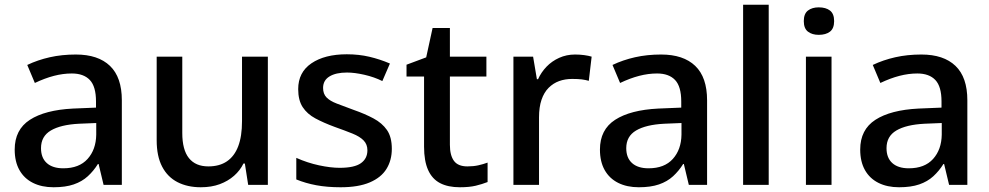

<svg xmlns="http://www.w3.org/2000/svg" viewBox="-20 -780 4174 810"><path d="M300 -550Q394 -550 444 -502Q494 -454 494 -357V0H417L396 -88H393Q375 -59 350.5 -36.5Q326 -14 291 -2Q256 10 206 10Q156 10 119 -8.5Q82 -27 62 -62.5Q42 -98 42 -149Q42 -233 106 -274.5Q170 -316 288 -322L385 -326V-352Q385 -415 359 -442.5Q333 -470 283 -470Q246 -470 207.5 -460Q169 -450 127 -430L95 -506Q139 -527 190 -538.5Q241 -550 300 -550ZM313 -258Q236 -254 194.5 -229.5Q153 -205 153 -155Q153 -114 177.5 -92Q202 -70 247 -70Q314 -70 349.5 -109.5Q385 -149 386 -212V-261Z M1110 -541V0H1027L1013 -90H1007Q993 -61 967.5 -38.5Q942 -16 907 -3Q872 10 827 10Q771 10 729 -11.5Q687 -33 664 -77Q641 -121 641 -188V-541H749V-219Q749 -148 777 -113Q805 -78 859 -78Q906 -78 937.5 -99.5Q969 -121 985 -163Q1001 -205 1001 -269V-541Z M1633 -152Q1633 -104 1610.5 -67.5Q1588 -31 1540 -10.5Q1492 10 1417 10Q1360 10 1314.5 1.5Q1269 -7 1230 -23V-114Q1277 -93 1326 -82.5Q1375 -72 1413 -72Q1475 -72 1502.5 -91.5Q1530 -111 1530 -146Q1530 -171 1514 -187.5Q1498 -204 1467 -216.5Q1436 -229 1391 -245Q1345 -262 1310.5 -280.5Q1276 -299 1257 -328Q1238 -357 1238 -404Q1238 -475 1294 -513Q1350 -551 1443 -551Q1494 -551 1538.5 -540.5Q1583 -530 1625 -512L1593 -438Q1559 -455 1517.5 -464.5Q1476 -474 1444 -474Q1397 -474 1370 -457.5Q1343 -441 1343 -409Q1343 -384 1357.5 -369Q1372 -354 1401 -343Q1430 -332 1473 -316Q1519 -300 1555.5 -280.5Q1592 -261 1612.5 -231.5Q1633 -202 1633 -152Z M1952 -78Q1977 -78 1997.5 -82.5Q2018 -87 2037 -94V-12Q2014 -3 1987 3.5Q1960 10 1920 10Q1870 10 1836.5 -7.5Q1803 -25 1786 -63Q1769 -101 1769 -161V-457H1695V-507L1778 -538L1805 -662H1878V-541H2032V-457H1878V-169Q1878 -125 1895 -101.5Q1912 -78 1952 -78Z M2406 -550Q2426 -550 2444.5 -547.5Q2463 -545 2476 -541L2464 -439Q2450 -443 2434.5 -445Q2419 -447 2394 -447Q2364 -447 2339 -438Q2314 -429 2294.5 -409.5Q2275 -390 2264.5 -359Q2254 -328 2254 -285V0H2146V-541H2229L2245 -446H2250Q2263 -475 2285.5 -498.5Q2308 -522 2339 -536Q2370 -550 2406 -550Z M2769 -550Q2863 -550 2913 -502Q2963 -454 2963 -357V0H2886L2865 -88H2862Q2844 -59 2819.5 -36.5Q2795 -14 2760 -2Q2725 10 2675 10Q2625 10 2588 -8.5Q2551 -27 2531 -62.5Q2511 -98 2511 -149Q2511 -233 2575 -274.5Q2639 -316 2757 -322L2854 -326V-352Q2854 -415 2828 -442.5Q2802 -470 2752 -470Q2715 -470 2676.5 -460Q2638 -450 2596 -430L2564 -506Q2608 -527 2659 -538.5Q2710 -550 2769 -550ZM2782 -258Q2705 -254 2663.5 -229.5Q2622 -205 2622 -155Q2622 -114 2646.5 -92Q2671 -70 2716 -70Q2783 -70 2818.5 -109.5Q2854 -149 2855 -212V-261Z M3223 0H3115V-760H3223Z M3488 -541V0H3380V-541ZM3434 -749Q3464 -749 3481.5 -735.5Q3499 -722 3499 -691Q3499 -660 3481.5 -646.5Q3464 -633 3434 -633Q3406 -633 3388.5 -646.5Q3371 -660 3371 -691Q3371 -722 3388.5 -735.5Q3406 -749 3434 -749Z M3867 -550Q3961 -550 4011 -502Q4061 -454 4061 -357V0H3984L3963 -88H3960Q3942 -59 3917.5 -36.5Q3893 -14 3858 -2Q3823 10 3773 10Q3723 10 3686 -8.5Q3649 -27 3629 -62.5Q3609 -98 3609 -149Q3609 -233 3673 -274.5Q3737 -316 3855 -322L3952 -326V-352Q3952 -415 3926 -442.5Q3900 -470 3850 -470Q3813 -470 3774.5 -460Q3736 -450 3694 -430L3662 -506Q3706 -527 3757 -538.5Q3808 -550 3867 -550ZM3880 -258Q3803 -254 3761.5 -229.5Q3720 -205 3720 -155Q3720 -114 3744.5 -92Q3769 -70 3814 -70Q3881 -70 3916.5 -109.5Q3952 -149 3953 -212V-261Z"/></svg>

Font: Noto Sans Hebrew Thin Medium
Style: Regular
Weight: 500
Version: Version 3.001